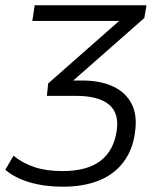

<svg xmlns="http://www.w3.org/2000/svg" viewBox="-40 -514 617 725"><path d="M197 191Q128 191 72 174.5Q16 158 -20 127L11 74Q45 102 90 117Q135 132 196 132Q290 132 340.5 92.5Q391 53 401 -23Q410 -88 370.5 -120Q331 -152 247 -152H137L142 -199L435 -457L433 -435H82L91 -494H513L505 -446L223 -198L215 -210H270Q339 -210 387 -187.5Q435 -165 457 -122Q479 -79 470 -16Q462 50 427 97Q392 144 334 167.5Q276 191 197 191Z"/></svg>

Font: Nunito Sans 7pt Light
Style: Italic
Weight: 300
Italic angle: -9°
Designer: Vernon Adams
Foundry: Vernon Adams
Version: Version 3.101;gftools[0.9.27]